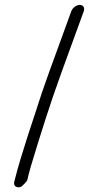

<svg xmlns="http://www.w3.org/2000/svg" viewBox="-20 -706 371 801"><path d="M277.4 -659 184.2 -403C174.9 -377.5 165.3 -350.3 155.2 -320.6C115.5 -196.2 70.8 -71.4 41.8 43.3L39 53.9C36.2 71.3 50.2 77.4 63.6 74.7C74.9 72.3 93.5 46.6 93.5 46.6C98.4 27 101.7 11.4 108 -9.8C145.5 -134.2 187.4 -269.1 236.2 -403L329.4 -659C334.5 -673.1 327.9 -685.5 313 -685.5C298.1 -685.5 282.5 -673.1 277.4 -659Z"/></svg>

Font: Take Off
Style: Moose
Weight: 400
Foundry: Cannot Into Space Fonts
Version: Version 0.89